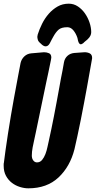

<svg xmlns="http://www.w3.org/2000/svg" viewBox="-49 -1006 521 1044"><path d="M447 -831Q447 -811 429 -794L425 -790Q424 -789 414 -781L407 -775Q407 -773 400 -769Q393 -765 391 -765Q380 -765 375 -786L372 -800Q364 -824 350 -841Q336 -858 317 -858Q285 -858 269.5 -844.5Q254 -831 240 -805Q236 -798 231.5 -789.5Q227 -781 222 -771Q213 -754 199 -754Q190 -754 179 -763L174 -768Q170 -772 168 -773Q159 -781 156.5 -790.5Q154 -800 154 -806Q154 -808 156 -818Q165 -847 180 -877Q195 -907 216 -931Q237 -955 264 -970.5Q291 -986 325 -986Q352 -986 374.5 -971Q397 -956 413 -933Q429 -910 438 -883Q447 -856 447 -831ZM63 -664Q68 -685 83.5 -699.5Q99 -714 121 -716L190 -722Q205 -722 217.5 -716.5Q230 -711 230 -693Q230 -690 228 -680L214 -612Q208 -584 202.5 -558.5Q197 -533 192 -508L146 -287Q140 -262 137 -245Q133 -229 128.5 -204.5Q124 -180 124 -160Q124 -144 132 -133.5Q140 -123 152 -123Q169 -123 180 -136.5Q191 -150 198 -168.5Q205 -187 209 -206.5Q213 -226 216 -238Q224 -273 230.5 -305.5Q237 -338 244 -372.5Q251 -407 258 -446Q265 -485 274 -533Q278 -555 282 -577.5Q286 -600 291 -623L299 -668Q303 -689 318 -702.5Q333 -716 355 -718L411 -722Q427 -722 439.5 -715.5Q452 -709 452 -690Q452 -688 450 -678L424 -532Q417 -495 408.5 -448.5Q400 -402 390.5 -355.5Q381 -309 372 -266.5Q363 -224 356 -195Q332 -100 269 -41Q206 18 105 18Q83 18 59 10.5Q35 3 15.5 -12Q-4 -27 -16.5 -50Q-29 -73 -29 -104V-112Q-29 -119 -28 -120Q-25 -146 -19 -188.5Q-13 -231 -5.5 -280Q2 -329 10.5 -378.5Q19 -428 26 -467Q41 -547 50 -596Z"/></svg>

Font: Bangerz 2
Style: Regular
Weight: 400
Designer: vernon adams
Foundry: Vernon Adams
Version: Version 2.10;December 28, 2023;FontCreator 13.0.0.2683 64-bi